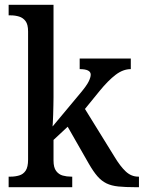

<svg xmlns="http://www.w3.org/2000/svg" viewBox="-20 -780 599 800"><path d="M16 0V-44H25Q43 -44 60 -49Q77 -54 87 -69Q97 -84 97 -115V-649Q97 -678 86.5 -692Q76 -706 59.5 -711Q43 -716 25 -716H16V-760H203V-375Q203 -361 202.5 -341Q202 -321 201.5 -301Q201 -281 200 -267Q199 -253 199 -253L315 -392Q341 -423 349.5 -440.5Q358 -458 358 -469Q358 -492 312 -492V-536H525V-492Q493 -492 462 -468.5Q431 -445 395 -401L334 -326L457 -127Q481 -87 504 -65.5Q527 -44 556 -44H559V0H546Q502 0 473 -3Q444 -6 423.5 -16Q403 -26 386 -45.5Q369 -65 350 -98L262 -252L203 -197V-111Q203 -82 214 -67.5Q225 -53 241.5 -48.5Q258 -44 276 -44H281V0Z"/></svg>

Font: Noto Serif Bengali SemiCondensed Medium
Style: Regular
Weight: 500
Width: 4
Designer: Juan Bruce, Universal Thirst, Indian Type Foundry and the Monotype Design Team.
Foundry: Monotype Imaging Inc.
Version: Version 2.003; ttfautohint (v1.8.4.7-5d5b)